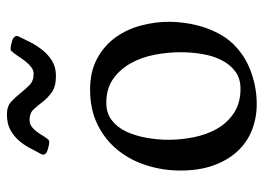

<svg xmlns="http://www.w3.org/2000/svg" viewBox="-126 -638 779 568"><g transform="rotate(-90 264.0 -353.5)"><path d="M44 -210Q44 -261 59 -309Q74 -357 104 -394.5Q134 -432 179 -454.5Q224 -477 283 -477Q337 -477 375.5 -456Q414 -435 438 -401.5Q462 -368 473 -326.5Q484 -285 484 -244Q484 -220 480 -192.5Q476 -165 467 -138Q458 -111 443.5 -86.5Q429 -62 407 -43Q375 -14 330.5 1Q286 16 241 16Q200 16 164 2Q128 -12 101.5 -40.5Q75 -69 59.5 -111Q44 -153 44 -210ZM135 -244Q135 -208 142.5 -170.5Q150 -133 167 -102.5Q184 -72 213.5 -52Q243 -32 286 -32Q316 -32 336.5 -47Q357 -62 370 -87Q383 -112 388.5 -144Q394 -176 394 -210Q394 -247 386.5 -286Q379 -325 361.5 -356.5Q344 -388 315.5 -408.5Q287 -429 244 -429Q214 -429 193 -413Q172 -397 159.5 -370.5Q147 -344 141 -311Q135 -278 135 -244ZM128 -598Q119 -598 105 -602.5Q91 -607 91 -616Q91 -620 94 -624Q102 -639 111 -656Q120 -673 133 -688Q146 -703 164.5 -713Q183 -723 210 -723Q234 -723 247.5 -710.5Q261 -698 272.5 -683.5Q284 -669 296.5 -656.5Q309 -644 330 -644Q341 -644 350.5 -651.5Q360 -659 368 -669.5Q376 -680 383.5 -691.5Q391 -703 399 -711Q399 -712 405 -712Q414 -712 428 -707.5Q442 -703 442 -693Q442 -691 440 -687Q433 -672 423.5 -653.5Q414 -635 400.5 -618Q387 -601 368.5 -589.5Q350 -578 324 -578Q293 -578 276 -590Q259 -602 247.5 -617Q236 -632 225 -644Q214 -656 194 -656Q182 -656 174 -650Q166 -644 159.5 -635.5Q153 -627 147.5 -617.5Q142 -608 135 -600Q133 -598 128 -598Z"/></g></svg>

Font: Asar
Style: Regular
Weight: 400
Designer: Eben Sorkin
Foundry: Eben Sorkin, Pria Ravichandran
Version: Version 1.003; ttfautohint (v1.3) -l 8 -r 50 -G 0 -x 0 -H 45